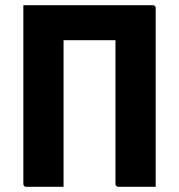

<svg xmlns="http://www.w3.org/2000/svg" viewBox="-20 -720 690 740"><path d="M225 0Q189 0 153 0Q117 0 81 0Q76 0 73 -3Q70 -6 70 -11Q70 -91 70 -178.5Q70 -266 70 -355.5Q70 -445 70 -533Q70 -621 70 -700L237 -623L225 -593Q225 -564 225 -532.5Q225 -501 225 -475Q225 -412 225 -352Q225 -292 225 -230Q225 -168 225 -98Q225 -71 225 -46Q225 -21 225 0ZM580 0Q544 0 508 0Q472 0 436 0Q433 0 430.5 -1.5Q428 -3 426.5 -5Q425 -7 425 -11Q425 -80 425 -149.5Q425 -219 425 -288Q425 -357 425 -426.5Q425 -496 425 -565H196Q157 -565 131 -581.5Q105 -598 90 -628.5Q75 -659 70 -700H569Q573 -700 575 -698.5Q577 -697 578.5 -695Q580 -693 580 -689Q580 -616 580 -542Q580 -468 580 -394.5Q580 -321 580 -247.5Q580 -174 580 -100Q580 -75 580 -50Q580 -25 580 0Z"/></svg>

Font: Recursive ExtraBold
Style: Regular
Weight: 800
Version: Version 1.085